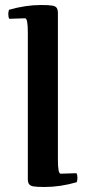

<svg xmlns="http://www.w3.org/2000/svg" viewBox="-20 -733 343 766"><path d="M144 -713Q82 -713 16 -694Q13 -685 13 -677Q13 -665 17 -658L80 -660Q91 -660 91 -605V-30Q90 -9 94.5 -0.5Q99 8 112.5 10.5Q126 13 158 13Q220 13 286 -6Q289 -15 289 -23Q289 -35 285 -42L222 -40Q211 -40 211 -95V-670Q212 -691 207.5 -699.5Q203 -708 189.5 -710.5Q176 -713 144 -713Z"/></svg>

Font: Federant
Style: Regular
Weight: 400
Designer: Olexa M. Volochay, Alexei Vanyashin, Otto Ludwig Naegele
Foundry: Cyreal (www.cyreal.org)
Version: Version 1.011; ttfautohint (v1.4.1)